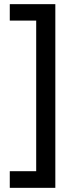

<svg xmlns="http://www.w3.org/2000/svg" viewBox="-20 -741 356 923"><path d="M27 82V162H246V-721H27V-642H154V82Z"/></svg>

Font: Noto Sans Lao Looped Condensed Medium
Style: Regular
Weight: 500
Width: 3
Designer: Mark Frömberg, Ben Mitchell
Foundry: The Fontpad Ltd
Version: Version 1.002